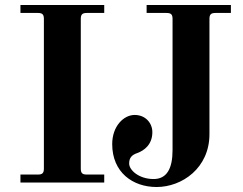

<svg xmlns="http://www.w3.org/2000/svg" viewBox="-20 -732 974 770"><path d="M430 -154C430 -41 512 18 608 18C710 18 820 -58 820 -194V-656C820 -674 826 -680 844 -680H906V-712H568V-680H648C666 -680 672 -674 672 -656V-130C672 -56 649 -14 596 -14C537 -14 498 -50 498 -76C498 -98 507 -110 530 -118C558 -128 591 -152 591 -202C591 -238 564 -271 520 -271C476 -271 430 -226 430 -154ZM62 0H398V-32H328C310 -32 304 -38 304 -56V-656C304 -674 310 -680 328 -680H398V-712H62V-680H132C150 -680 156 -674 156 -656V-56C156 -38 150 -32 132 -32H62Z"/></svg>

Font: Old Standard
Style: Bold
Weight: 700
Designer: Alexey Kryukov <alexios@thessalonica.org.ru>
Version: Version 2.0.2